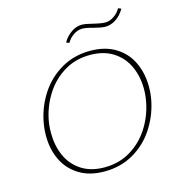

<svg xmlns="http://www.w3.org/2000/svg" viewBox="-123 -956 981 1066"><g transform="rotate(-15 368.0 -423.0)"><path d="M325 -742Q344 -775 373.5 -795Q403 -815 433 -815Q455 -815 497 -804Q502 -803 524.5 -798Q547 -793 564 -793Q590 -793 614.5 -809.5Q639 -826 653 -851L670 -844Q650 -809 620.5 -789.5Q591 -770 559 -770Q537 -770 491 -782Q452 -793 430 -793Q405 -793 381 -777Q357 -761 342 -735ZM83 -270Q83 -313 92 -356Q109 -438 155.5 -508Q202 -578 275.5 -620.5Q349 -663 441 -663Q528 -663 588 -625.5Q648 -588 677 -525Q706 -462 706 -386Q706 -343 697 -301Q679 -218 632 -148Q585 -78 512 -36.5Q439 5 347 5Q261 5 201.5 -32Q142 -69 112.5 -131Q83 -193 83 -270ZM667 -299Q676 -340 676 -381Q676 -452 649.5 -511Q623 -570 568.5 -605.5Q514 -641 435 -641Q352 -641 287 -602Q222 -563 180 -498.5Q138 -434 122 -359Q114 -323 114 -278Q114 -206 140 -147Q166 -88 220 -52.5Q274 -17 353 -17Q436 -17 501.5 -56Q567 -95 609 -159.5Q651 -224 667 -299Z"/></g></svg>

Font: Ysabeau Infant Extralight
Style: Italic
Weight: 200
Italic angle: -12°
Designer: Christian Thalmann (Catharsis Fonts)
Version: Version 0.003